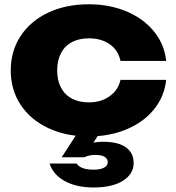

<svg xmlns="http://www.w3.org/2000/svg" viewBox="-20 -608 805 879"><path d="M386.8 16.6Q282 16.6 200.9 -21.6Q119.7 -59.7 74.5 -128.2Q29.2 -196.6 29.2 -285.6Q29.2 -374.5 74.5 -443.3Q119.7 -512.1 200.9 -550.3Q282 -588.4 386.8 -588.4Q481.6 -588.4 559.1 -555.8Q636.6 -523.2 684.7 -464.4Q732.7 -405.5 740.8 -329H531.8Q521.1 -378.4 482.5 -405.4Q444 -432.5 386.8 -432.5Q342.4 -432.5 309.8 -415.5Q277.1 -398.5 259.5 -365.2Q241.8 -332 241.8 -285.6Q241.8 -239.2 259.5 -206.3Q277.1 -173.3 309.8 -156.3Q342.4 -139.3 386.8 -139.3Q442.7 -139.3 481.9 -167.4Q521.1 -195.4 531.8 -242.5H740.8Q732.7 -166 685 -107.3Q637.2 -48.6 559.4 -16Q481.6 16.6 386.8 16.6ZM448.4 -17.1 390.8 70.4 341.5 67.5Q367.4 54.8 394.4 47.9Q421.3 41.1 453.2 41.1Q521.1 41.1 556.5 66.5Q591.9 92 591.9 138.6Q591.9 187.8 543.5 219.1Q495.2 250.3 408.2 250.3Q329.5 250.3 276.1 220.7Q222.7 191.1 207.1 140.6H330.6Q349.1 168.8 408.2 168.8Q439.9 168.8 456.6 159.4Q473.2 150.1 473.2 134.3Q473.2 119.2 459.4 110.2Q445.5 101.2 417.5 101.2Q388.7 101.2 365.9 111.9H262.6L346 -17.1Z"/></svg>

Font: Unbounded Variable
Style: Regular
Weight: 400
Designer: Luke Prowse, Jean-Baptiste Morizot, Fátima Lázaro, Florian Runge
Foundry: NaN
Version: Version 1.600;FEAKit 1.0